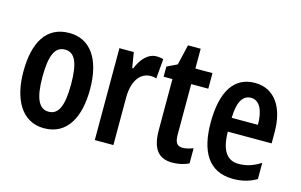

<svg xmlns="http://www.w3.org/2000/svg" viewBox="-85 -873 1716 1096"><g transform="rotate(15 773.0 -325.0)"><path d="M431 -272C431 -455 356 -553 235 -553C97 -553 37 -442 37 -272C37 -113 100 10 233 10C375 10 431 -115 431 -272ZM150 -271C150 -397 175 -455 235 -455C294 -455 319 -397 319 -272C319 -147 294 -88 235 -88C176 -88 150 -148 150 -271Z M751 -553C698 -553 660 -508 638 -452H632L617 -543H532V0H642V-280C642 -372 679 -436 748 -436C756 -436 771 -435 780 -430L790 -547C774 -552 762 -553 751 -553Z M1027 -87C992 -87 981 -109 981 -153V-451H1082V-543H981V-660H906L878 -540L818 -511V-451H870V-151C870 -43 907 10 992 10C1027 10 1063 2 1089 -12V-101C1065 -92 1045 -87 1027 -87Z M1332 -552C1209 -552 1145 -452 1145 -268C1145 -102 1203 10 1351 10C1401 10 1447 -1 1489 -26V-122C1444 -93 1404 -81 1360 -81C1290 -81 1254 -133 1253 -243H1512V-310C1512 -453 1450 -552 1332 -552ZM1332 -464C1384 -464 1409 -407 1409 -325H1254C1256 -424 1286 -464 1332 -464Z"/></g></svg>

Font: Noto Sans Gujarati ExtraCondensed SemiBold
Style: Regular
Weight: 600
Width: 2
Designer: Jelle Bosma - Monotype Design Team, Universal Thirst
Foundry: Monotype Imaging Inc.
Version: Version 2.106